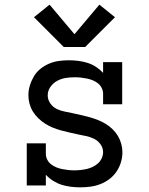

<svg xmlns="http://www.w3.org/2000/svg" viewBox="-20 -797 640 825"><path d="M325 8Q305 8 284.5 5.5Q264 3 245 -3Q226 -9 208.5 -20Q191 -31 177 -46V0H95V-181H177V-136Q177 -123 183 -111Q189 -99 199.5 -91Q210 -83 222 -78Q234 -73 247 -70.5Q260 -68 273 -66.5Q286 -65 299 -65Q312 -65 326 -66.5Q340 -68 353 -71Q366 -74 378.5 -80Q391 -86 401 -95Q411 -104 417 -117Q423 -130 423 -143Q423 -162 411.5 -177.5Q400 -193 383.5 -201Q367 -209 349 -212.5Q331 -216 313 -220Q295 -224 277 -228Q259 -232 241 -237Q223 -242 206 -249Q189 -256 173.5 -266Q158 -276 144.5 -289Q131 -302 121.5 -317.5Q112 -333 107 -351Q102 -369 102 -388Q102 -409 108.5 -430Q115 -451 126 -469.5Q137 -488 154 -501.5Q171 -515 191 -523.5Q211 -532 232.5 -535Q254 -538 276 -538Q296 -538 316 -535.5Q336 -533 355.5 -527Q375 -521 392 -510Q409 -499 423 -484V-530H505V-349H423V-394Q423 -407 417 -419Q411 -431 401 -439Q391 -447 378.5 -452Q366 -457 353.5 -459.5Q341 -462 328 -463.5Q315 -465 302 -465Q282 -465 262.5 -462Q243 -459 225.5 -449.5Q208 -440 196.5 -423.5Q185 -407 185 -387Q185 -369 196 -353Q207 -337 223.5 -329Q240 -321 258.5 -317.5Q277 -314 295 -310Q313 -306 331 -302Q349 -298 366.5 -293Q384 -288 401.5 -281Q419 -274 434.5 -264.5Q450 -255 463.5 -242Q477 -229 486.5 -213Q496 -197 501 -179Q506 -161 506 -143Q506 -121 499.5 -99.5Q493 -78 480.5 -59.5Q468 -41 450 -27.5Q432 -14 411.5 -6Q391 2 369 5Q347 8 325 8ZM254 -595 126 -723 193 -777 300 -650 407 -777 474 -723 346 -595Z"/></svg>

Font: Iosevka Slab Extended
Style: Regular
Weight: 400
Width: 7
Monospace: yes
Designer: Belleve Invis
Foundry: Belleve Invis
Version: Version 11.1.1; ttfautohint (v1.8.3)